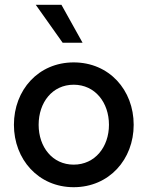

<svg xmlns="http://www.w3.org/2000/svg" viewBox="-20 -770 614 800"><path d="M129 -750 241 -592H324L236 -750ZM287 10C435 10 537 -106 537 -250C537 -395 435 -510 287 -510C140 -510 38 -395 38 -250C38 -106 140 10 287 10ZM287 -84C198 -84 141 -158 141 -250C141 -343 198 -417 287 -417C376 -417 434 -343 434 -250C434 -158 376 -84 287 -84Z"/></svg>

Font: Oakes Medium
Style: Regular
Weight: 500
Designer: Samuel Oakes
Foundry: Samuel Oakes
Version: Version 1.003;PS 001.003;hotconv 1.0.88;makeotf.lib2.5.64775